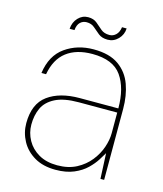

<svg xmlns="http://www.w3.org/2000/svg" viewBox="-101 -716 682 803"><g transform="rotate(15 240.5 -314.0)"><path d="M214 12Q160 12 122.5 -10Q85 -32 65.5 -68Q46 -104 46 -145Q46 -229 97.5 -266.5Q149 -304 235 -304H402Q402 -392 365.5 -444Q329 -496 239 -496Q170 -496 127.5 -463.5Q85 -431 73 -364H53Q64 -442 116.5 -479Q169 -516 239 -516Q308 -516 348 -487.5Q388 -459 405 -412Q422 -365 422 -307V0H406L401 -110Q394 -98 381.5 -78Q369 -58 347.5 -37Q326 -16 293 -2Q260 12 214 12ZM216 -8Q264 -8 299 -26.5Q334 -45 357 -74Q380 -103 391 -135.5Q402 -168 402 -197V-286H236Q171 -286 134 -267Q97 -248 82.5 -216.5Q68 -185 68 -145Q68 -109 85.5 -77.5Q103 -46 136 -27Q169 -8 216 -8ZM284 -570Q259 -570 244 -582Q229 -594 215.5 -606Q202 -618 181 -618Q165 -618 153.5 -607Q142 -596 140 -573H119Q121 -602 139 -621Q157 -640 182 -640Q206 -640 220.5 -627.5Q235 -615 249 -603Q263 -591 286 -591Q302 -591 314 -602.5Q326 -614 329 -636H349Q348 -609 329 -589.5Q310 -570 284 -570Z"/></g></svg>

Font: DM Sans Thin
Style: Regular
Weight: 100
Designer: Colophon Foundry, Jonny Pinhorn
Foundry: Colophon Foundry
Version: Version 4.004; ttfautohint (v1.8.4.7-5d5b)